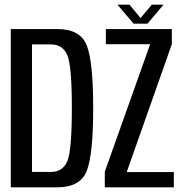

<svg xmlns="http://www.w3.org/2000/svg" viewBox="-20 -799 794 819"><path d="M26 0H224.5Q322 0 349.8 -69.5Q377.5 -139 377.5 -337.5Q377.5 -536 350 -605.5Q322.5 -675 224.5 -675H26ZM116.5 -65.5V-609.5H198Q246 -609.5 266.2 -566Q286.5 -522.5 286.5 -337.5Q286.5 -153 266.2 -109.2Q246 -65.5 198 -65.5ZM427 0H721.5V-65H520.5L713 -610.5V-675H431.5V-610.5H620.5L427 -66.5ZM550 -698H609L677.5 -779H627.5L579.5 -722L532.5 -779H481Z"/></svg>

Font: Anybody Condensed
Style: Regular
Weight: 400
Width: 3
Designer: Tyler Finck
Foundry: Etcetera Type Company
Version: Version 1.113;gftools[0.9.25]